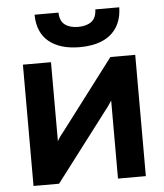

<svg xmlns="http://www.w3.org/2000/svg" viewBox="-53 -785 711 831"><g transform="rotate(-5 303.0 -369.0)"><path d="M59 0V-527H181V-184Q187 -195 196.5 -208Q206 -221 213 -229L439 -527H547V0H426V-339Q418 -326 409.5 -314.5Q401 -303 393 -293L170 0ZM311 -581Q226 -581 177.5 -620.5Q129 -660 128 -738H232Q233 -701 254.5 -685Q276 -669 312 -669Q348 -669 369.5 -685Q391 -701 392 -738H496Q495 -687 472.5 -651.5Q450 -616 409 -598.5Q368 -581 311 -581Z"/></g></svg>

Font: Onest SemiBold
Style: Regular
Weight: 600
Designer: Dmitri Voloshin, Andrey Kudryavtsev
Foundry: Dmitri Voloshin, Andrey Kudryavtsev
Version: Version 1.000;gftools[0.9.33]